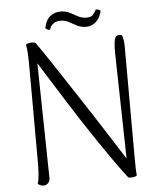

<svg xmlns="http://www.w3.org/2000/svg" viewBox="-57 -887 791 946"><g transform="rotate(-5 338.0 -413.5)"><path d="M121 10Q112 10 105 7Q98 4 92 -1Q98 -19 100 -46Q102 -73 102 -103L101 -580Q101 -614 99.5 -643Q98 -672 94 -689Q101 -695 111.5 -696.5Q122 -698 131.5 -696.5Q141 -695 143 -692Q174 -648 214.5 -587Q255 -526 299.5 -458Q344 -390 388.5 -322Q433 -254 471.5 -193Q510 -132 539 -87L528 -605Q527 -638 530 -661Q533 -684 541 -693Q547 -696 554 -696.5Q561 -697 569 -695Q572 -687 575 -672.5Q578 -658 578 -644L579 -102Q579 -68 579.5 -43Q580 -18 582 -1Q579 4 570.5 6Q562 8 553.5 8Q545 8 539 6Q511 -30 477 -78Q443 -126 406 -180.5Q369 -235 332 -292Q295 -349 260.5 -404Q226 -459 195.5 -507.5Q165 -556 142 -593L152 -28Q153 -11 143.5 -0.5Q134 10 121 10ZM475 -823Q468 -791 447.5 -771Q427 -751 397 -751Q373 -751 352.5 -761.5Q332 -772 313.5 -782Q295 -792 274 -792Q252 -792 238.5 -782Q225 -772 218 -752Q213 -751 207 -754Q201 -757 196 -762Q204 -802 226 -819.5Q248 -837 277 -837Q303 -837 322.5 -827Q342 -817 361 -806.5Q380 -796 403 -796Q425 -796 434.5 -806Q444 -816 452 -832Q460 -832 465 -830Q470 -828 475 -823Z"/></g></svg>

Font: Arima Light
Style: Regular
Weight: 300
Designer: Joana Correia and Natanael Gama
Foundry: NDISCOVER
Version: Version 1.101;gftools[0.9.23]